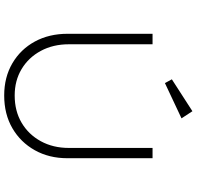

<svg xmlns="http://www.w3.org/2000/svg" viewBox="-31 -899 937 915"><g transform="rotate(90 437.5 -441.5)"><path d="M435 7Q348 7 281.5 -32Q215 -71 178 -139Q141 -207 141 -295V-700H191V-301Q191 -226 222.5 -167.5Q254 -109 309 -76Q364 -43 435 -43Q509 -43 565 -76Q621 -109 653 -167.5Q685 -226 685 -301V-700H734V-294Q734 -207 696 -139Q658 -71 591 -32Q524 7 435 7ZM376 -759 358 -792 510 -890 544 -838Z"/></g></svg>

Font: Lexend Exa ExtraLight
Style: Regular
Weight: 250
Designer: Bonnie Shaver-Troup, Thomas Jockin
Foundry: Lexend
Version: Version 1.007